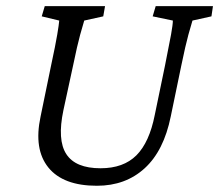

<svg xmlns="http://www.w3.org/2000/svg" viewBox="-20 -593 710 622"><path d="M125 -573.2H320.3L314.5 -540L252.9 -526.4Q249 -513.7 239.7 -480.5Q230.5 -447.3 216.8 -380.9L185.5 -236.3Q165 -139.6 194.8 -93.8Q224.6 -47.9 305.7 -47.9Q379.9 -47.9 421.9 -89.8Q463.9 -131.8 481.4 -220.7L514.6 -380.9Q528.3 -449.2 534.2 -481.4Q540 -513.7 540 -526.4L474.6 -540L484.4 -573.2H669.9L665 -540L603.5 -526.4Q599.6 -513.7 590.3 -480.5Q581.1 -447.3 567.4 -380.9L533.2 -215.8Q510.7 -104.5 448.7 -47.9Q386.7 8.8 293.9 8.8Q184.6 8.8 136.7 -50.3Q88.9 -109.4 111.3 -214.8L145.5 -380.9Q160.2 -449.2 165.5 -481.4Q170.9 -513.7 171.9 -526.4L115.2 -540Z"/></svg>

Font: Crimson Pro Light
Style: Italic
Weight: 300
Italic angle: -12°
Designer: Jacques Le Bailly
Foundry: Baron von Fonthausen
Version: Version 1.003